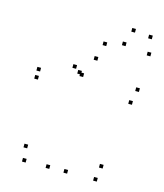

<svg xmlns="http://www.w3.org/2000/svg" viewBox="-121 -909 862 1009"><g transform="rotate(15 310.0 -404.0)"><path d="M492.5 -798.2V-818.2H472.5V-798.2ZM242.8 -534.5V-554.5H222.8V-534.5ZM242.8 10V-10H222.8V10ZM339.8 10V-10H319.8V10ZM339.8 -604.5V-624.5H319.8V-604.5ZM365 -690.8V-710.8H345V-690.8ZM463.3 -716.8V-736.8H443.3V-716.8ZM603 -698.7V-718.7H583V-698.7ZM587 -787.3V-807.3H567V-787.3ZM501.3 10V-10H481.3V10ZM513.2 -64.3V-84.3H493.2V-64.3ZM102.7 -64.3V-84.3H82.7V-64.3ZM114.3 10V-10H94.3V10ZM275.2 -511.8V-531.8H255.2V-511.8ZM63.7 -471.8V-491.8H43.7V-471.8ZM63.7 -427.8V-447.8H43.7V-427.8ZM575.2 -427.8V-447.8H555.2V-427.8ZM593.2 -502.3V-522.3H573.2V-502.3ZM289.7 -502.3V-522.3H269.7V-502.3Z"/></g></svg>

Font: Monaspace Argon Dots Var
Style: Regular
Weight: 400
Designer: Riley Cran and the Lettermatic Team
Version: Version 1.100 (Monaspace Argon Dots)